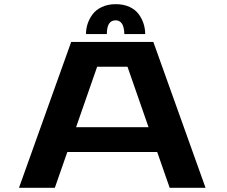

<svg xmlns="http://www.w3.org/2000/svg" viewBox="-20 -901 1090 921"><path d="M392.5 -737.5Q392.5 -762.5 400.2 -786.5Q408 -810.5 424 -832.2Q440 -854 468.8 -867.5Q497.5 -881 535.5 -881Q573.5 -881 602 -867.5Q630.5 -854 646 -832.2Q661.5 -810.5 669 -786.5Q676.5 -762.5 676.5 -737.5H576.5Q576.5 -745 575.5 -753.2Q574.5 -761.5 571 -774.2Q567.5 -787 558 -795.2Q548.5 -803.5 534.5 -803.5Q492.5 -803.5 492.5 -737.5ZM794 0 734 -172H303L243 0H71L321.5 -700H715.5L966 0ZM446 -581 345 -291H692.5L591.5 -581Z"/></svg>

Font: League Mono Extended SemiBold
Style: Regular
Weight: 600
Width: 9
Designer: Tyler Finck
Foundry: The League of Moveable Type / Tyler Finck
Version: Version 2.210